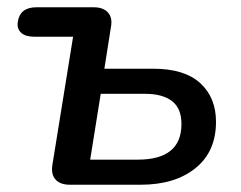

<svg xmlns="http://www.w3.org/2000/svg" viewBox="-20 -508 663 528"><path d="M172 0Q146 0 133 -14Q120 -28 124 -54L181 -407H74Q50 -407 38 -418Q26 -429 29 -448Q35 -488 80 -488H238Q264 -488 277 -473.5Q290 -459 285 -433L267 -319H402Q487 -319 530.5 -279.5Q574 -240 574 -173Q574 -91 517.5 -45.5Q461 0 367 0ZM228 -69H359Q479 -69 479 -167Q479 -210 453 -230Q427 -250 379 -250H257Z"/></svg>

Font: Nunito SemiBold
Style: Italic
Weight: 600
Italic angle: -9°
Designer: Vernon Adams
Foundry: Vernon Adams
Version: Version 3.601; ttfautohint (v1.8.2.53-6de2)